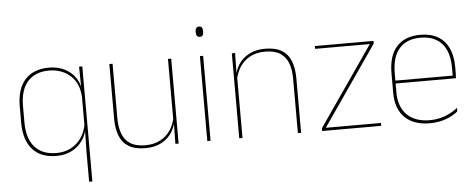

<svg xmlns="http://www.w3.org/2000/svg" viewBox="-53 -787 2705 1093"><g transform="rotate(-5 1300.0 -241.0)"><path d="M243 9.5Q154 9.5 106.5 -43.8Q59 -97 59 -197V-289.5Q59 -389.5 106.8 -442.2Q154.5 -495 244.5 -495Q294.5 -495 334.5 -474.5Q374.5 -454 397.8 -417Q421 -380 421.5 -330H427.5L416.5 -313.5Q413.5 -368.5 389.2 -405Q365 -441.5 327 -460Q289 -478.5 243.5 -478.5Q163.5 -478.5 120.5 -430.2Q77.5 -382 77.5 -289.5V-197Q77.5 -104.5 120.5 -55.8Q163.5 -7 245 -7Q291.5 -7 328 -26.5Q364.5 -46 388 -81Q411.5 -116 418.5 -162.5L427.5 -144H422Q417.5 -101.5 394.5 -66.8Q371.5 -32 333 -11.2Q294.5 9.5 243 9.5ZM433.5 172H415V0L417.5 -133L416.5 -138V-346.5L417 -356L415 -485.5H433.5Z M588 -485.5H606.5V-175.5Q606.5 -123 620.8 -85.2Q635 -47.5 667 -27.2Q699 -7 752.5 -7Q802.5 -7 839 -26.8Q875.5 -46.5 897.8 -81.2Q920 -116 926.5 -160.5L935.5 -141.5H930Q925.5 -101 903.8 -66.5Q882 -32 843.8 -11.2Q805.5 9.5 751.5 9.5Q691.5 9.5 655.5 -12.8Q619.5 -35 603.8 -76.2Q588 -117.5 588 -174.5ZM923 -485.5H941.5V0H923L925 -127H923Z M1124 0H1105.5V-485.5H1124ZM1115 -594.5Q1104.5 -594.5 1099 -601.2Q1093.5 -608 1093.5 -622V-626.5Q1093.5 -640 1099 -646.8Q1104.5 -653.5 1115 -653.5Q1125.5 -653.5 1130.8 -646.8Q1136 -640 1136 -626.5V-622Q1136 -608 1130.8 -601.2Q1125.5 -594.5 1115 -594.5Z M1641.5 0H1623V-310Q1623 -363 1608.8 -400.5Q1594.5 -438 1562.5 -458.2Q1530.5 -478.5 1477 -478.5Q1427.5 -478.5 1390.8 -458.8Q1354 -439 1332 -404.2Q1310 -369.5 1303 -325L1294 -344H1299.5Q1304 -385 1325.8 -419.2Q1347.5 -453.5 1386 -474.2Q1424.5 -495 1478 -495Q1538.5 -495 1574.2 -472.8Q1610 -450.5 1625.8 -409.2Q1641.5 -368 1641.5 -311ZM1306.5 0H1288V-485.5H1306.5L1304.5 -358.5H1306.5Z M1784 -16.5H2099V0H1761.5V-15.5L2075 -469.5H1762.5V-485.5H2097.5V-470.5Z M2376 9.5Q2284.5 9.5 2234 -40.2Q2183.5 -90 2183.5 -180.5V-292.5Q2183.5 -392.5 2230.2 -444.8Q2277 -497 2366 -497Q2424.5 -497 2465.2 -473.5Q2506 -450 2527 -405.2Q2548 -360.5 2548 -296.5V-279.5Q2548 -268.5 2547.8 -257.5Q2547.5 -246.5 2546.5 -233H2529.5Q2529.5 -250.5 2529.5 -266.5Q2529.5 -282.5 2529.5 -296Q2529.5 -355.5 2510.8 -396.5Q2492 -437.5 2455.5 -459Q2419 -480.5 2366 -480.5Q2286 -480.5 2244 -432.5Q2202 -384.5 2202 -292.5V-243.5V-239.5V-181Q2202 -140 2213.8 -108Q2225.5 -76 2248 -53.8Q2270.5 -31.5 2303 -19.8Q2335.5 -8 2376.5 -8Q2424 -8 2464 -22.8Q2504 -37.5 2539 -65L2536.5 -43Q2507 -19 2466 -4.8Q2425 9.5 2376 9.5ZM2540 -233H2192V-249.5H2540Z"/></g></svg>

Font: Anek Malayalam Thin
Style: Regular
Weight: 250
Version: Version 1.003